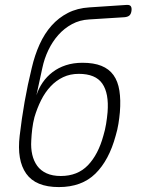

<svg xmlns="http://www.w3.org/2000/svg" viewBox="-20 -750 640 780"><path d="M485 -680 342 -671Q304 -669 272.5 -652Q241 -635 217 -608Q193 -581 176.5 -546.5Q160 -512 152 -474L128 -363Q137 -391 153.5 -415Q170 -439 193.5 -457Q217 -475 247.5 -485Q278 -495 315 -495Q361 -495 392 -482.5Q423 -470 441 -445Q459 -420 465 -382Q471 -344 467 -294Q465 -271 461 -246.5Q457 -222 450 -199Q423 -99 367.5 -44.5Q312 10 219 10Q125 10 86.5 -44.5Q48 -99 60 -199Q68 -268 80 -336.5Q92 -405 109 -474Q121 -526 141 -570Q161 -614 189.5 -646Q218 -678 256 -697.5Q294 -717 343 -720L494 -730Q507 -731 511.5 -724.5Q516 -718 514 -705Q512 -692 505 -686.5Q498 -681 485 -680ZM227 -35Q295 -35 337 -78.5Q379 -122 400 -199Q407 -222 411 -246.5Q415 -271 417 -294Q423 -371 395.5 -410.5Q368 -450 300 -450Q265 -450 236.5 -436.5Q208 -423 185.5 -399Q163 -375 147 -343Q131 -311 120 -274Q114 -251 111 -226.5Q108 -202 107 -179Q105 -148 111 -122Q117 -96 131 -76.5Q145 -57 169 -46Q193 -35 227 -35Z"/></svg>

Font: Maple Mono Thin
Style: Italic
Weight: 250
Italic angle: -10°
Monospace: yes
Designer: subframe7536
Version: Version 7.000